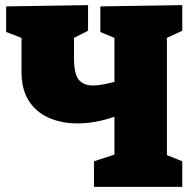

<svg xmlns="http://www.w3.org/2000/svg" viewBox="-20 -730 756 750"><path d="M692 -100V0H347V-100L427 -126V-274Q353 -248 282 -248Q221 -248 171.5 -269.5Q122 -291 93 -335.5Q64 -380 64 -450V-582L4 -605V-705L324 -710V-610L269 -582V-504Q269 -442 287.5 -419Q306 -396 343 -396Q360 -396 381.5 -400Q403 -404 427 -410V-582L372 -605V-705L692 -710V-610L632 -582V-124Z"/></svg>

Font: Bitter Black
Style: Regular
Weight: 900
Designer: Sol Matas, and Bitter project Authors
Foundry: Sol Matas
Version: Version 2.001